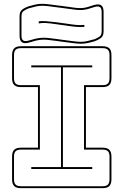

<svg xmlns="http://www.w3.org/2000/svg" viewBox="-20 -971 645 1001"><path d="M89 10Q65 10 54 -1Q43 -12 43 -36V-155Q43 -179 54 -190Q65 -201 89 -201H178V-517H89Q65 -517 54 -528Q43 -539 43 -563V-684Q43 -708 54 -719Q65 -730 89 -730H515Q539 -730 550 -719Q561 -708 561 -684V-563Q561 -539 550 -528Q539 -517 515 -517H428V-201H515Q539 -201 550 -190Q561 -179 561 -155V-36Q561 -12 550 -1Q539 10 515 10ZM89 0H515Q534 0 542.5 -8.5Q551 -17 551 -36V-155Q551 -174 542.5 -182.5Q534 -191 515 -191H418V-527H515Q534 -527 542.5 -535.5Q551 -544 551 -563V-684Q551 -703 542.5 -711.5Q534 -720 515 -720H89Q70 -720 61.5 -711.5Q53 -703 53 -684V-563Q53 -544 61.5 -535.5Q70 -527 89 -527H188V-191H89Q70 -191 61.5 -182.5Q53 -174 53 -155V-36Q53 -17 61.5 -8.5Q70 0 89 0ZM461 -90H143V-100H298V-620H143V-630H461V-620H308V-100H461ZM477 -757Q453 -750 436 -746.5Q419 -743 403 -743Q387 -743 367 -745.5Q347 -748 316 -752L300 -754L272 -758Q244 -762 226 -763.5Q208 -765 193 -763.5Q178 -762 164 -758.5Q150 -755 131 -749Q106 -742 94 -751Q82 -760 82 -785V-886Q82 -908 92.5 -918Q103 -928 124 -936H125V-937Q149 -944 165.5 -947.5Q182 -951 198.5 -951Q215 -951 234.5 -948.5Q254 -946 285 -942L302 -940L324 -937Q356 -932 375 -930Q394 -928 408 -929Q422 -930 436 -934Q450 -938 471 -945Q496 -952 508 -943Q520 -934 520 -909V-808Q520 -786 509.5 -776Q499 -766 478 -758H477ZM301 -764 317 -762Q347 -758 366.5 -755.5Q386 -753 402 -753Q418 -753 434 -756.5Q450 -760 474 -767Q491 -774 500.5 -781.5Q510 -789 510 -808V-909Q510 -928 501 -934Q492 -940 474 -935Q452 -928 438 -924Q424 -920 409.5 -919Q395 -918 375.5 -920Q356 -922 323 -927L301 -930L284 -932Q254 -936 234.5 -938.5Q215 -941 199.5 -941Q184 -941 168 -937.5Q152 -934 128 -927Q111 -920 101.5 -912.5Q92 -905 92 -886V-785Q92 -766 101 -760Q110 -754 128 -759Q148 -765 162.5 -768.5Q177 -772 192 -773.5Q207 -775 226 -773.5Q245 -772 273 -768ZM420 -841V-831Q400 -829 377 -831Q354 -833 316 -839L300 -841L272 -845Q239 -850 218.5 -851Q198 -852 182 -849V-860Q199 -862 219.5 -860.5Q240 -859 274 -855L302 -851L318 -849Q356 -843 378 -841Q400 -839 420 -841Z"/></svg>

Font: Bungee Outline
Style: Regular
Weight: 400
Designer: David Jonathan Ross
Foundry: David Jonathan Ross
Version: Version 1.001;PS 1.0;hotconv 1.0.72;makeotf.lib2.5.5900